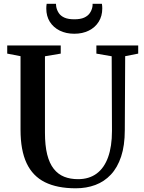

<svg xmlns="http://www.w3.org/2000/svg" viewBox="-20 -982 758 1010"><path d="M378.5 8.5Q281 8.5 216.5 -23.5Q152 -55.5 120 -123.5Q88 -191.5 88 -299V-686.5L18 -700V-743H299.5V-700L216.5 -686V-284.5Q216.5 -216.5 228.2 -169.5Q240 -122.5 262.8 -93.8Q285.5 -65 317.8 -52.2Q350 -39.5 390.5 -39.5Q448.5 -39.5 488.2 -68.8Q528 -98 548.5 -154.8Q569 -211.5 569 -293L567.5 -686L487 -700V-743H707V-700L638.5 -686.5L636.5 -298Q636.5 -216.5 617.2 -158.5Q598 -100.5 563.2 -63.5Q528.5 -26.5 481.5 -9Q434.5 8.5 378.5 8.5ZM371 -804.5Q327.5 -804.5 294.2 -821Q261 -837.5 242.2 -867.2Q223.5 -897 223.5 -937.5Q223.5 -944 224 -950Q224.5 -956 225.5 -962H274.5Q274.5 -958.5 275 -954.2Q275.5 -950 276 -945.5Q279.5 -928 289.5 -913Q299.5 -898 319.2 -889.2Q339 -880.5 371 -880.5Q403 -880.5 422.5 -889.2Q442 -898 452.2 -912.8Q462.5 -927.5 466 -945.5Q467 -950 467 -954.2Q467 -958.5 467 -962H516Q517 -956 517.5 -950.2Q518 -944.5 518 -937.5Q518 -897.5 499.2 -867.5Q480.5 -837.5 447.2 -821Q414 -804.5 371 -804.5Z"/></svg>

Font: Merriweather 60pt SemiBold
Style: Regular
Weight: 600
Version: Version 2.100